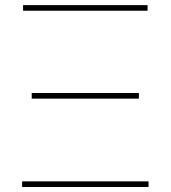

<svg xmlns="http://www.w3.org/2000/svg" viewBox="-20 -748 683 768"><path d="M68.4 0V-22.5H574.2V0ZM106.9 -353.5V-376H535.6V-353.5ZM72.3 -705.1V-727.5H570.3V-705.1Z"/></svg>

Font: Inter 16pt Thin
Style: Regular
Weight: 250
Version: Version 4.001;git-66647c0bb